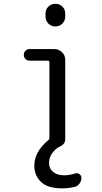

<svg xmlns="http://www.w3.org/2000/svg" viewBox="-20 -780 540 1019"><path d="M136.7 -458Q124 -458 115.2 -466.8Q106.4 -475.6 106.4 -488.8Q106.4 -502 115.2 -510.7Q124 -519.5 136.7 -519.5H268.6Q292 -519.5 309.1 -502.9Q326.2 -486.3 326.2 -462.9V-42Q326.2 -15.6 300.8 -3.9Q292 0 286.1 3.9Q240.2 38.1 240.2 85Q240.2 114.3 261.7 132.3Q283.2 150.4 320.3 150.4Q349.6 150.4 378.9 140.6Q390.6 136.7 401.4 144Q412.1 151.4 412.1 164.1Q412.1 180.7 401.9 194.3Q391.6 208 377 211.9Q341.8 219.7 309.6 219.7Q233.4 219.7 197.8 185.5Q162.1 151.4 162.1 99.6Q162.1 25.4 236.3 -36.1Q242.2 -40 242.2 -49.8V-450.2Q242.2 -458 233.4 -458ZM221.7 -708Q221.7 -730.5 236.8 -745.1Q252 -759.8 273.9 -759.8Q295.9 -759.8 311 -745.1Q326.2 -730.5 326.2 -708V-692.4Q326.2 -669.9 311 -654.8Q295.9 -639.6 273.9 -639.6Q252 -639.6 236.8 -654.8Q221.7 -669.9 221.7 -692.4Z"/></svg>

Font: Rounded Mgen+ 1mn regular
Style: Regular
Weight: 400
Designer: [Source Han Sans]
Ryoko NISHIZUKA  (kana & ideographs); Paul D. Hunt (Latin, Greek & Cyrillic); Wenlong ZHANG  (bopomofo
Version: Version 1.059.20150602